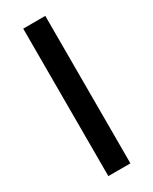

<svg xmlns="http://www.w3.org/2000/svg" viewBox="-200 -817 692 866"><g transform="rotate(-30 146.5 -384.0)"><path d="M89 0V-768H204V0Z"/></g></svg>

Font: Noto Sans Display ExtraCondensed
Style: Bold
Weight: 700
Width: 2
Designer: Monotype Design Team
Foundry: Monotype Imaging Inc.
Version: Version 2.003